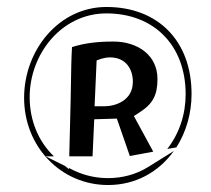

<svg xmlns="http://www.w3.org/2000/svg" viewBox="-20 -633 610 556"><path d="M259.8 -458 273.4 -462.9C281.7 -465.3 290.5 -466.8 298.8 -466.8C342.3 -466.8 364.7 -435.5 364.7 -396C364.7 -341.8 314.5 -325.2 281.7 -325.2H253.9ZM136.2 -180.2C89.8 -224.6 65.9 -286.1 65.9 -351.6C65.9 -476.6 158.2 -594.2 288.1 -594.2C425.3 -594.2 517.6 -502.4 517.6 -359.9C517.6 -302.2 499.5 -246.6 464.4 -201.7L490.7 -206.1C518.6 -250 534.7 -303.2 534.7 -360.8C534.7 -515.1 437 -612.8 288.1 -612.8C151.4 -612.8 49.8 -488.8 49.8 -349.6C49.8 -208.5 156.2 -97.2 293 -97.2C373.5 -97.2 440.4 -135.7 483.4 -195.8L408.2 -148.9C373 -127.4 333.5 -117.2 293 -117.2C258.8 -117.2 225.1 -124.5 193.4 -139.6L179.7 -146.5V-143.1L168.5 -152.3L112.3 -180.2ZM248 -180.2 252.9 -287.6 318.4 -289.6 356 -181.2 423.8 -193.8 367.7 -296.9 384.3 -307.6C422.9 -332.5 436 -357.9 436 -404.3C436 -473.6 378.4 -512.7 308.1 -512.7C265.6 -512.7 226.1 -508.8 188.5 -496.6C186.5 -462.4 186 -428.2 185.5 -393.6C184.6 -324.7 182.1 -255.9 180.7 -186.5V-180.2Z"/></svg>

Font: Luckiest Guy
Style: Regular
Weight: 400
Designer: Astigmatic (AOETI)
Foundry: Astigmatic (AOETI)
Version: Version 1.001